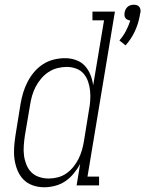

<svg xmlns="http://www.w3.org/2000/svg" viewBox="-20 -784 614 812"><path d="M511 -592 485 -613Q501 -631 512.5 -653Q524 -675 531 -697Q525 -698 519.5 -700.5Q514 -703 510.5 -707.5Q507 -712 506.5 -718Q506 -724 507 -731Q508 -737 511 -743.5Q514 -750 519.5 -755Q525 -760 532 -762Q539 -764 546 -764Q553 -764 559 -762Q565 -760 569 -755Q573 -750 574 -743.5Q575 -737 574 -730L573 -729L571 -717Q565 -683 550 -651Q535 -619 511 -592ZM167 8Q141 8 117.5 -0.5Q94 -9 78 -26Q62 -43 53 -66Q44 -89 41 -113.5Q38 -138 40 -164Q42 -190 46 -215L67 -345Q71 -369 78 -392Q85 -415 96.5 -437.5Q108 -460 124.5 -479.5Q141 -499 162 -512.5Q183 -526 207 -532Q231 -538 255 -538Q279 -538 301.5 -530Q324 -522 339 -505.5Q354 -489 362.5 -467.5Q371 -446 374 -423L420 -698H371V-735H466L350 -37H399V0H304L319 -91Q308 -70 292 -50.5Q276 -31 256 -17.5Q236 -4 212.5 2Q189 8 167 8ZM186 -29Q205 -29 224.5 -34Q244 -39 260.5 -50.5Q277 -62 290 -78Q303 -94 312 -112Q321 -130 326.5 -149Q332 -168 335 -187L356 -317Q360 -337 361.5 -358Q363 -379 361 -399.5Q359 -420 352.5 -439Q346 -458 333.5 -472.5Q321 -487 302 -494Q283 -501 262 -501Q243 -501 223 -496Q203 -491 185.5 -479.5Q168 -468 154 -451.5Q140 -435 130.5 -416.5Q121 -398 115.5 -378.5Q110 -359 107 -339L85 -209Q82 -189 80.5 -167.5Q79 -146 81.5 -126.5Q84 -107 91.5 -88Q99 -69 112.5 -55.5Q126 -42 145.5 -35.5Q165 -29 186 -29Z"/></svg>

Font: Iosevka Slab XLtObl
Style: Regular
Weight: 200
Italic angle: -9°
Monospace: yes
Designer: Belleve Invis
Foundry: Belleve Invis
Version: Version 11.1.1; ttfautohint (v1.8.3)